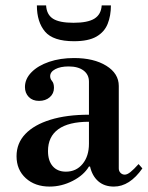

<svg xmlns="http://www.w3.org/2000/svg" viewBox="-20 -676 546 708"><path d="M163 12Q109 12 75 -19Q41 -50 41 -100Q41 -148 73.5 -182Q106 -216 166 -234.5Q226 -253 308 -253V-375Q308 -401 288 -416Q268 -431 233 -431Q203 -431 184 -421Q165 -411 165 -395Q165 -385 172 -377Q179 -369 179 -352Q179 -331 163.5 -317.5Q148 -304 124 -304Q100 -304 86 -318.5Q72 -333 72 -355Q72 -385 96 -409.5Q120 -434 161 -448Q202 -462 253 -462Q326 -462 372 -433.5Q418 -405 418 -359V-55Q418 -45 424.5 -38.5Q431 -32 440 -32Q449 -32 461 -41.5Q473 -51 491 -71L505 -55Q458 12 400 12Q365 12 342.5 -7.5Q320 -27 312 -62H308Q289 -30 248 -9Q207 12 163 12ZM223 -43Q261 -43 284.5 -71.5Q308 -100 308 -146V-227Q233 -227 195 -199.5Q157 -172 157 -119Q157 -83 174.5 -63Q192 -43 223 -43ZM253 -524Q176 -524 146 -559.5Q116 -595 116 -656H150Q152 -622 175.5 -607Q199 -592 251 -592Q304 -592 328.5 -607.5Q353 -623 355 -656H389Q389 -618 377 -588Q365 -558 335.5 -541Q306 -524 253 -524Z"/></svg>

Font: Libre Bodoni
Style: Regular
Weight: 400
Designer: Pablo Impallari, Rodrigo Fuenzalida
Foundry: Impallari Type
Version: Version 2.005;gftools[0.9.23]